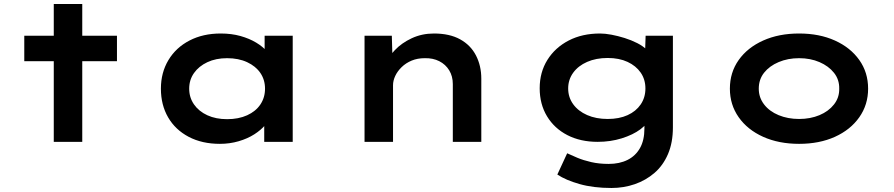

<svg xmlns="http://www.w3.org/2000/svg" viewBox="-20 -707 4458 957"><path d="M248 0V-687H390V0ZM101 -402V-529H563V-402Z M1076 10Q987 10 920.5 -25Q854 -60 818 -122Q782 -184 782 -265Q782 -345 819.5 -407.5Q857 -470 924.5 -505Q992 -540 1080 -540Q1134 -540 1178.5 -527.5Q1223 -515 1257 -494.5Q1291 -474 1311 -450Q1331 -426 1335 -403L1299 -400V-529H1439V0H1297V-143L1326 -134Q1323 -109 1302 -84Q1281 -59 1247.5 -37.5Q1214 -16 1169.5 -3Q1125 10 1076 10ZM1112 -113Q1169 -113 1212 -132.5Q1255 -152 1278 -186.5Q1301 -221 1301 -265Q1301 -309 1278 -343Q1255 -377 1212 -397Q1169 -417 1112 -417Q1056 -417 1013.5 -397Q971 -377 947 -343Q923 -309 923 -265Q923 -221 947 -186.5Q971 -152 1013.5 -132.5Q1056 -113 1112 -113Z M1797 0V-529H1933L1937 -389L1896 -381Q1914 -421 1948 -457Q1982 -493 2032.5 -516.5Q2083 -540 2143 -540Q2221 -540 2273.5 -511Q2326 -482 2352.5 -430.5Q2379 -379 2379 -315V0H2237V-288Q2237 -327 2219 -356.5Q2201 -386 2169.5 -402Q2138 -418 2097 -417Q2061 -417 2032 -405Q2003 -393 1982 -372.5Q1961 -352 1950 -328.5Q1939 -305 1939 -282V0H1868Q1836 0 1818 0Q1800 0 1797 0Z M3028 230Q2938 230 2869 210.5Q2800 191 2758 163L2807 57Q2828 67 2858 79.5Q2888 92 2927 101Q2966 110 3014 110Q3068 110 3108 90Q3148 70 3170 31Q3192 -8 3192 -66V-126L3216 -121Q3209 -90 3172 -62.5Q3135 -35 3079 -17.5Q3023 0 2959 0Q2873 0 2808 -33.5Q2743 -67 2706.5 -127.5Q2670 -188 2670 -267Q2670 -347 2708.5 -408.5Q2747 -470 2814.5 -505Q2882 -540 2971 -540Q2996 -540 3028 -534Q3060 -528 3093.5 -517.5Q3127 -507 3156.5 -492Q3186 -477 3204.5 -458Q3223 -439 3223 -416L3194 -408L3198 -529H3334V-72Q3334 4 3309.5 61Q3285 118 3242 155Q3199 192 3144 211Q3089 230 3028 230ZM3009 -114Q3066 -114 3108 -133Q3150 -152 3173.5 -186.5Q3197 -221 3197 -266Q3197 -311 3173.5 -345Q3150 -379 3108 -398.5Q3066 -418 3009 -418Q2951 -418 2906.5 -398.5Q2862 -379 2837 -344.5Q2812 -310 2812 -266Q2812 -222 2837 -187.5Q2862 -153 2906.5 -133.5Q2951 -114 3009 -114Z M3963 10Q3862 10 3784 -25Q3706 -60 3662 -122.5Q3618 -185 3618 -265Q3618 -346 3662 -408Q3706 -470 3784 -505Q3862 -540 3963 -540Q4064 -540 4141.5 -505Q4219 -470 4263 -408Q4307 -346 4307 -265Q4307 -185 4263 -122.5Q4219 -60 4141.5 -25Q4064 10 3963 10ZM3963 -114Q4019 -114 4064.5 -133Q4110 -152 4137 -186.5Q4164 -221 4163 -265Q4164 -310 4137 -344Q4110 -378 4064.5 -397.5Q4019 -417 3963 -417Q3907 -417 3861 -397.5Q3815 -378 3788.5 -344.5Q3762 -311 3762 -265Q3762 -221 3788.5 -186.5Q3815 -152 3861 -133Q3907 -114 3963 -114Z"/></svg>

Font: Lexend Tera SemiBold
Style: Regular
Weight: 600
Version: Version 1.007